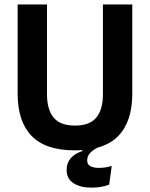

<svg xmlns="http://www.w3.org/2000/svg" viewBox="-20 -659 672 860"><path d="M390.5 181.5Q340.5 181.5 309.5 161.8Q278.5 142 278.5 102.5V101.5Q278.5 71 296.5 50Q314.5 29 349 17.5V6L423.5 -35L422.5 -0.5Q397.5 11.5 384 25.8Q370.5 40 370.5 59.5Q370.5 77.5 384.5 85.2Q398.5 93 424 93Q438.5 93 452.5 90.8Q466.5 88.5 480.5 84L469 168Q452.5 174.5 432.5 178Q412.5 181.5 390.5 181.5ZM316 14.5Q184 14.5 121.5 -50.2Q59 -115 59 -239.5V-639H190.5V-236.5Q190.5 -168 220.2 -132.2Q250 -96.5 316 -96.5Q381.5 -96.5 411.2 -132.2Q441 -168 441 -236.5V-639H572.5V-239.5Q572.5 -115 510 -50.2Q447.5 14.5 316 14.5Z"/></svg>

Font: Anek Latin SemiBold
Style: Regular
Weight: 600
Designer: Yesha Goshar
Foundry: Ek Type
Version: Version 1.003